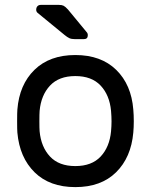

<svg xmlns="http://www.w3.org/2000/svg" viewBox="-20 -755 617 785"><path d="M527 -259Q527 -235 525 -213Q516 -111 454.5 -50.5Q393 10 288 10Q183 10 121.5 -50.5Q60 -111 51 -213Q50 -224 50 -259Q50 -296 51 -307Q59 -409 121 -469.5Q183 -530 288 -530Q393 -530 455 -469.5Q517 -409 525 -307Q527 -285 527 -259ZM288 -444Q221 -444 184.5 -405Q148 -366 142 -302Q141 -290 141 -259Q141 -229 142 -218Q148 -154 184.5 -115Q221 -76 288 -76Q355 -76 391.5 -115Q428 -154 434 -218Q436 -240 436 -259Q436 -278 434 -302Q428 -366 391.5 -405Q355 -444 288 -444ZM339 -611Q339 -595 323 -595H286Q272 -595 263.5 -599Q255 -603 244 -612L133 -703Q128 -708 128 -715Q128 -724 133 -729.5Q138 -735 147 -735H221Q233 -735 240 -731.5Q247 -728 258 -716L334 -624Q339 -619 339 -611Z"/></svg>

Font: Rubik
Style: Regular
Weight: 400
Designer: Hubert & Fischer
Foundry: Hubert & Fischer
Version: Version 1.100